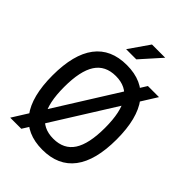

<svg xmlns="http://www.w3.org/2000/svg" viewBox="-292 -1179 1334 1334"><g transform="rotate(45 375.0 -512.0)"><path d="M60 -400Q60 -606 139.5 -711Q219 -816 375 -816Q531 -816 610.5 -711Q690 -606 690 -400Q690 -194 610.5 -89Q531 16 375 16Q219 16 139.5 -89Q60 -194 60 -400ZM576 -400Q576 -557 527 -632.5Q478 -708 375 -708Q272 -708 223 -632.5Q174 -557 174 -400Q174 -243 223 -167.5Q272 -92 375 -92Q478 -92 527 -167.5Q576 -243 576 -400ZM690 -816 169 16H60L581 -816ZM397 -1040H527L393 -890H293Z"/></g></svg>

Font: Martian Mono VF sWd Rg
Style: Regular
Weight: 400
Width: 6
Monospace: yes
Designer: Roman Shamin
Foundry: Evil Martians
Version: Version 1.100